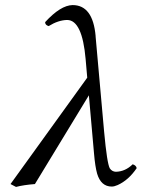

<svg xmlns="http://www.w3.org/2000/svg" viewBox="-20 -718 571 749"><path d="M513.2 -62Q481.4 -15.1 439 3.9Q425.8 9.8 416 9.8Q374 9.8 358.9 -40.5Q351.1 -67.9 346.7 -120.1L326.7 -346.2L116.2 0Q72.3 3.4 42.5 11.2L21 0L320.3 -415L314 -487.8Q300.8 -639.2 242.2 -640.1Q207.5 -639.6 169.9 -616.2Q156.7 -620.1 156.2 -629.9Q156.2 -631.3 156.2 -631.8Q216.3 -697.3 263.2 -698.2Q342.3 -698.2 353 -577.6Q353 -575.7 353 -575.2L386.2 -204.1Q397.5 -81.1 408.2 -61.5Q417 -48.3 432.1 -47.9Q468.8 -48.8 497.6 -77.1Q511.2 -72.8 513.2 -62Z"/></svg>

Font: Linux Libertine Display Slanted O
Style: Slanted
Weight: 400
Designer: Philipp H. Poll
Foundry: Philipp H. Poll
Version: Version 5.0.9